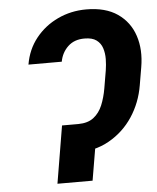

<svg xmlns="http://www.w3.org/2000/svg" viewBox="-53 -782 678 827"><g transform="rotate(-5 286.5 -368.5)"><path d="M222.8 -248.4H273.9Q315.4 -248.7 340.2 -268Q365.1 -287.3 378.6 -319.7Q392 -352.2 398.8 -391.7L411.8 -468.2Q415.6 -491.7 416 -517Q416.3 -542.3 409.2 -564.2Q402.1 -586.2 383.9 -599.6Q365.8 -613 332.7 -613Q288.1 -613.3 260.7 -587.2Q233.2 -561 226.2 -522.1H82.2Q93.2 -587.3 131.8 -635.5Q170.4 -683.7 227.4 -710.5Q284.4 -737.3 350.6 -737.3Q433.7 -737.3 485.8 -701.4Q537.8 -665.4 557.9 -604.5Q578.1 -543.5 565.1 -468.2L552.1 -391.7Q539.6 -317.2 499.8 -256.9Q460 -196.6 396.9 -161Q333.8 -125.5 249.8 -125.2H202.1ZM355.8 -248.4 313.8 0H161.9L203.4 -248.4Z"/></g></svg>

Font: Inter
Style: Italic
Weight: 400
Italic angle: -9.3988°
Designer: Rasmus Andersson
Foundry: rsms
Version: Version 4.001;git-66647c0bb